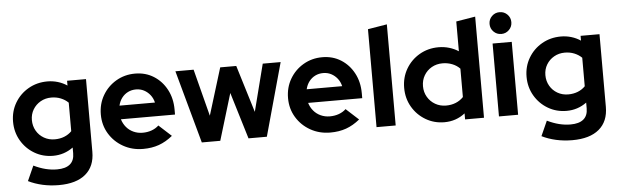

<svg xmlns="http://www.w3.org/2000/svg" viewBox="-55 -946 4407 1367"><g transform="rotate(-5 2148.5 -262.5)"><path d="M316.3 214Q255.7 214 200.1 201.6Q144.4 189.1 98.8 166.3L146.6 59.7Q190.1 80.8 231.1 91.1Q272.2 101.4 313.3 101.4Q374.3 101.4 405.6 75.2Q436.8 49.1 436.8 -2.6V-44Q372.8 2.6 293.6 2.6Q220.3 2.6 160.4 -32.9Q100.6 -68.3 65.3 -128.9Q30 -189.6 30 -263.7Q30 -337.9 65.6 -398.2Q101.3 -458.5 162.2 -493.5Q223.1 -528.6 298.4 -528.6Q336.4 -528.6 372.3 -517.9Q408.1 -507.2 438.6 -486.8V-521H573.8V-1.5Q573.8 102.4 507.4 158.2Q441 214 316.3 214ZM315.3 -113.2Q352.6 -113.2 383.6 -125.5Q414.7 -137.8 436.8 -160.8V-364.6Q414.7 -386.5 383.5 -399.2Q352.3 -411.8 316 -411.8Q273.3 -411.8 239 -392.2Q204.6 -372.5 184.6 -339.1Q164.5 -305.6 164.5 -263.7Q164.5 -221.2 184.4 -187Q204.2 -152.8 238.6 -133Q272.9 -113.2 315.3 -113.2Z M936.4 9.7Q858 9.7 794.5 -26.2Q731 -62.1 694 -123.3Q657 -184.4 657 -260.3Q657 -335.9 692.5 -396.9Q728 -457.9 789 -493.8Q850 -529.7 924.7 -529.7Q999.6 -529.7 1057.7 -493.1Q1115.9 -456.5 1149.5 -393.3Q1183.2 -330.2 1183.2 -249.6V-214.4H796.5Q806.1 -182.6 826.6 -157.9Q847.1 -133.2 877.3 -119.3Q907.6 -105.4 943 -105.4Q977.7 -105.4 1007.6 -116.3Q1037.4 -127.2 1058.1 -147.1L1147.8 -65.2Q1100 -26.3 1049.5 -8.3Q999 9.7 936.4 9.7ZM794.9 -312H1048.4Q1041 -343.4 1022.5 -366.8Q1004 -390.1 978.3 -403.5Q952.6 -416.8 922 -416.8Q890.5 -416.8 864.5 -404Q838.5 -391.1 820.6 -367.8Q802.6 -344.4 794.9 -312Z M1355.9 0 1212.7 -521H1342.9L1429.5 -184.7L1533 -521H1647.7L1750.9 -184L1837 -521H1965L1820.8 0H1689.7L1588.6 -333L1487.9 0Z M2274.4 9.7Q2196 9.7 2132.5 -26.2Q2069 -62.1 2032 -123.3Q1995 -184.4 1995 -260.3Q1995 -335.9 2030.5 -396.9Q2066 -457.9 2127 -493.8Q2188 -529.7 2262.7 -529.7Q2337.6 -529.7 2395.7 -493.1Q2453.9 -456.5 2487.5 -393.3Q2521.2 -330.2 2521.2 -249.6V-214.4H2134.5Q2144.1 -182.6 2164.6 -157.9Q2185.1 -133.2 2215.3 -119.3Q2245.6 -105.4 2281 -105.4Q2315.7 -105.4 2345.6 -116.3Q2375.4 -127.2 2396.1 -147.1L2485.8 -65.2Q2438 -26.3 2387.5 -8.3Q2337 9.7 2274.4 9.7ZM2132.9 -312H2386.4Q2379 -343.4 2360.5 -366.8Q2342 -390.1 2316.3 -403.5Q2290.6 -416.8 2260 -416.8Q2228.5 -416.8 2202.5 -404Q2176.5 -391.1 2158.6 -367.8Q2140.6 -344.4 2132.9 -312Z M2604.7 0V-700L2741.6 -722.7V0Z M3089.9 7.3Q3016.3 7.3 2955.9 -28.6Q2895.5 -64.5 2860.3 -125.2Q2825 -185.9 2825 -261Q2825 -336 2860.6 -396.7Q2896.2 -457.3 2957.3 -492.8Q3018.4 -528.3 3093.7 -528.3Q3132.7 -528.3 3168.7 -517.7Q3204.7 -507.2 3235.8 -487.1V-700L3372.8 -722.7V0H3237.6V-43Q3173.7 7.3 3089.9 7.3ZM3111.9 -109.9Q3149.6 -109.9 3181.1 -122.7Q3212.7 -135.5 3235.8 -159.9V-362.8Q3213.4 -386.3 3181.2 -399Q3149 -411.8 3111.9 -411.8Q3069.1 -411.8 3034.5 -392.2Q2999.9 -372.5 2979.7 -338.3Q2959.5 -304.1 2959.5 -261.3Q2959.5 -218.5 2979.8 -184.1Q3000 -149.7 3034.6 -129.8Q3069.2 -109.9 3111.9 -109.9Z M3479.7 0V-521H3616.6V0ZM3548.1 -583.4Q3515.7 -583.4 3493 -606.1Q3470.3 -628.8 3470.3 -661.4Q3470.3 -694.1 3493 -716.6Q3515.7 -739.2 3548.1 -739.2Q3580.6 -739.2 3603.3 -716.7Q3626.1 -694.1 3626.1 -661.3Q3626.1 -628.8 3603.3 -606.1Q3580.6 -583.4 3548.1 -583.4Z M3986.3 214Q3925.7 214 3870.1 201.6Q3814.4 189.1 3768.8 166.3L3816.6 59.7Q3860.1 80.8 3901.1 91.1Q3942.2 101.4 3983.3 101.4Q4044.3 101.4 4075.6 75.2Q4106.8 49.1 4106.8 -2.6V-44Q4042.8 2.6 3963.6 2.6Q3890.3 2.6 3830.4 -32.9Q3770.6 -68.3 3735.3 -128.9Q3700 -189.6 3700 -263.7Q3700 -337.9 3735.6 -398.2Q3771.3 -458.5 3832.2 -493.5Q3893.1 -528.6 3968.4 -528.6Q4006.4 -528.6 4042.3 -517.9Q4078.1 -507.2 4108.6 -486.8V-521H4243.8V-1.5Q4243.8 102.4 4177.4 158.2Q4111 214 3986.3 214ZM3985.3 -113.2Q4022.6 -113.2 4053.6 -125.5Q4084.7 -137.8 4106.8 -160.8V-364.6Q4084.7 -386.5 4053.5 -399.2Q4022.3 -411.8 3986 -411.8Q3943.3 -411.8 3909 -392.2Q3874.6 -372.5 3854.6 -339.1Q3834.5 -305.6 3834.5 -263.7Q3834.5 -221.2 3854.4 -187Q3874.2 -152.8 3908.6 -133Q3942.9 -113.2 3985.3 -113.2Z"/></g></svg>

Font: Red Hat Display
Style: Regular
Weight: 300
Designer: Pentagram, MCKL
Foundry: Pentagram, MCKL
Version: Version 1.023